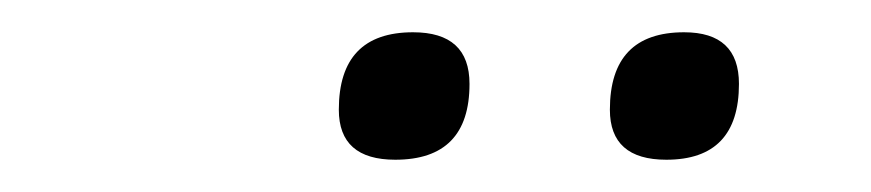

<svg xmlns="http://www.w3.org/2000/svg" viewBox="-20 -711 540 119"><path d="M393 -612Q358 -612 358 -643Q358 -691 404 -691Q438 -691 438 -659Q438 -612 393 -612ZM225 -612Q190 -612 190 -643Q190 -691 236 -691Q271 -691 271 -659Q271 -612 225 -612Z"/></svg>

Font: Nunito Light
Style: Italic
Weight: 300
Italic angle: -9°
Designer: Vernon Adams
Foundry: Vernon Adams
Version: Version 3.601; ttfautohint (v1.8.2.53-6de2)